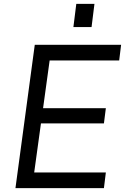

<svg xmlns="http://www.w3.org/2000/svg" viewBox="-20 -974 651 994"><path d="M518 0 528 -81H157L192 -335H518L528 -414H203L237 -661H597L607 -742H160L60 0ZM375 -954 360 -834H454L469 -954Z"/></svg>

Font: Cheyenne Sans
Style: Italic
Weight: 400
Italic angle: -8.13011°
Designer: The Public Sans project authors (U.S. Web Design System), Libre Franklin designed by Pablo Impallari and Rodrigo Fuenzal
Foundry: The Cheyenne Sans Project Authors
Version: Version 2.007